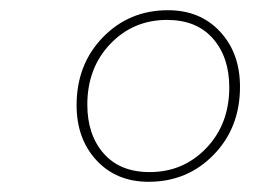

<svg xmlns="http://www.w3.org/2000/svg" viewBox="-20 -730 506 376"><path d="M271 -374Q208 -374 169 -416Q130 -458 130 -524Q130 -604 181.5 -657Q233 -710 309 -710Q372 -710 411 -668Q450 -626 450 -560Q450 -480 398.5 -427Q347 -374 271 -374ZM273 -393Q339 -393 384 -440Q429 -487 429 -559Q429 -618 397 -654.5Q365 -691 307 -691Q241 -691 196 -644Q151 -597 151 -525Q151 -466 183 -429.5Q215 -393 273 -393Z"/></svg>

Font: IBM Plex Sans Thin
Style: Italic
Weight: 100
Italic angle: -11.31°
Designer: Mike Abbink, Paul van der Laan, Pieter van Rosmalen
Foundry: Bold Monday
Version: Version 3.0